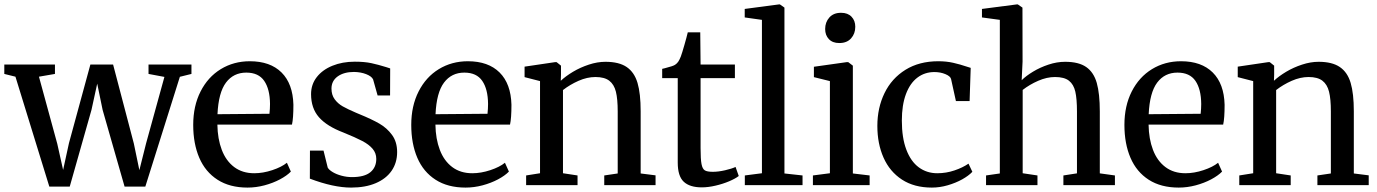

<svg xmlns="http://www.w3.org/2000/svg" viewBox="-26 -839 6240 870"><path d="M44 -491.5 -6.5 -504V-546.5H223V-504L150.5 -491.5L233.5 -187.5L260 -69L286.5 -190.5L383.5 -546.5H486.5L580.5 -188.5L605.5 -68L636 -189.5L719 -490.5L647 -504V-546.5H841.5V-504L789 -491L632.5 6.5H538.5L439 -341L414.5 -460L388.5 -341L290 6.5H197.5Z M849.5 -273Q849.5 -359 882.8 -424.5Q916 -490 974.5 -525.8Q1033 -561.5 1106 -561.5Q1198.5 -561.5 1249.8 -510.5Q1301 -459.5 1303.5 -364.5Q1303.5 -302.5 1297 -274.5H959Q960 -209.5 979 -159.8Q998 -110 1035.2 -82Q1072.5 -54 1126 -54Q1165.5 -54 1207.8 -68Q1250 -82 1274 -101.5L1292 -61.5Q1274 -43 1242.5 -26.2Q1211 -9.5 1172.5 0.8Q1134 11 1095.5 11Q1015 11 959.8 -24.5Q904.5 -60 877 -124Q849.5 -188 849.5 -273ZM1195 -323.5Q1197.5 -347 1197.5 -368Q1197 -435 1171.2 -472.5Q1145.5 -510 1090 -510Q1032 -510 998 -464.8Q964 -419.5 959.5 -321.5Z M1459 -79.5Q1465 -69 1481.8 -59Q1498.5 -49 1521.8 -42.8Q1545 -36.5 1569 -36.5Q1625 -36.5 1652 -58.5Q1679 -80.5 1679 -119Q1679 -145.5 1662.2 -165Q1645.5 -184.5 1615.5 -200.2Q1585.5 -216 1530 -238.5Q1455 -267 1419.2 -307.8Q1383.5 -348.5 1383.5 -412.5Q1383.5 -456.5 1409.5 -489.8Q1435.5 -523 1480.5 -541.2Q1525.5 -559.5 1581.5 -559.5Q1625.5 -559.5 1656.8 -552.8Q1688 -546 1723.5 -535L1742 -529L1741.5 -406.5H1685L1664.5 -479.5Q1657.5 -493.5 1633.2 -503Q1609 -512.5 1578 -513Q1532.5 -513 1504.2 -492.8Q1476 -472.5 1476 -437.5Q1476 -409 1490.5 -389.2Q1505 -369.5 1527 -357Q1549 -344.5 1587.5 -328Q1600 -323 1603 -321.5Q1658 -299 1692.8 -279Q1727.5 -259 1750.5 -227.5Q1773.5 -196 1773.5 -150Q1773.5 -101.5 1748.5 -65.2Q1723.5 -29 1676.5 -9Q1629.5 11 1565 11Q1485 11 1378 -29.5L1378.5 -156.5H1440Z M1837.5 -273Q1837.5 -359 1870.8 -424.5Q1904 -490 1962.5 -525.8Q2021 -561.5 2094 -561.5Q2186.5 -561.5 2237.8 -510.5Q2289 -459.5 2291.5 -364.5Q2291.5 -302.5 2285 -274.5H1947Q1948 -209.5 1967 -159.8Q1986 -110 2023.2 -82Q2060.5 -54 2114 -54Q2153.5 -54 2195.8 -68Q2238 -82 2262 -101.5L2280 -61.5Q2262 -43 2230.5 -26.2Q2199 -9.5 2160.5 0.8Q2122 11 2083.5 11Q2003 11 1947.8 -24.5Q1892.5 -60 1865 -124Q1837.5 -188 1837.5 -273ZM2183 -323.5Q2185.5 -347 2185.5 -368Q2185 -435 2159.2 -472.5Q2133.5 -510 2078 -510Q2020 -510 1986 -464.8Q1952 -419.5 1947.5 -321.5Z M2421 -54V-471.5L2351 -489.5V-537L2489.5 -557.5H2496L2516 -541.5V-500L2515 -473Q2537.5 -494 2570.5 -513.8Q2603.5 -533.5 2642.2 -546.2Q2681 -559 2717.5 -559Q2779 -559 2813.8 -535.2Q2848.5 -511.5 2862.8 -463.2Q2877 -415 2877 -335V-53L2944.5 -44.5V0H2712V-44L2773 -53V-334Q2773 -390.5 2764.8 -423.5Q2756.5 -456.5 2734.8 -473.2Q2713 -490 2672 -490Q2634.5 -490 2595.5 -472.8Q2556.5 -455.5 2525 -431V-54L2591 -44V0H2358V-44Z M3045 -102V-485H2974.5V-527L2987 -530Q3024.5 -539.5 3033 -545.5Q3042 -551.5 3047.5 -559.8Q3053 -568 3059 -583Q3065 -599.5 3075.2 -635.2Q3085.5 -671 3090.5 -692.5H3147L3148.5 -546.5H3304V-485H3148.5V-168Q3148.5 -117.5 3152.8 -95.5Q3157 -73.5 3167.8 -67Q3178.5 -60.5 3204 -60.5Q3229 -60.5 3259.5 -67.5Q3290 -74.5 3307 -82.5L3321.5 -41.5Q3306 -29.5 3277.8 -17.5Q3249.5 -5.5 3216.2 2.2Q3183 10 3154 10Q3099.5 10 3072.2 -15.5Q3045 -41 3045 -102Z M3349 -44 3426.5 -54V-749L3348.5 -760V-798.5L3503.5 -819H3508L3528.5 -804.5V-53L3610.5 -44V0H3349Z M3657.5 -44 3734.5 -54V-471.5L3662 -489.5V-536.5L3811 -557.5H3817.5L3838.5 -541.5V-53L3914.5 -44V0H3657.5ZM3776.5 -644Q3746.5 -644 3729.8 -661.8Q3713 -679.5 3713 -707.5Q3713 -738.5 3732 -759.8Q3751 -781 3784.5 -781H3785.5Q3815.5 -781 3832.5 -763.2Q3849.5 -745.5 3849.5 -717.5Q3849.5 -686.5 3830.5 -665.2Q3811.5 -644 3777.5 -644Z M4225.5 -561.5Q4262 -561.5 4293 -554.5Q4324 -547.5 4356.5 -536.5L4372.5 -531.5L4367.5 -381H4305.5L4283.5 -481Q4280.5 -493.5 4258 -503Q4235.5 -512.5 4208 -512.5Q4164 -512.5 4130.8 -487.2Q4097.5 -462 4079 -412.5Q4060.5 -363 4060.5 -292.5Q4060.5 -214.5 4080.8 -161Q4101 -107.5 4137.2 -80.8Q4173.5 -54 4221 -54Q4261.5 -54 4299 -66.8Q4336.5 -79.5 4362.5 -97.5L4380 -60.5Q4363 -42.5 4333.8 -26.2Q4304.5 -10 4268.5 0.5Q4232.5 11 4196.5 11Q4116.5 11 4061 -25.2Q4005.5 -61.5 3977.5 -124.8Q3949.5 -188 3949.5 -268.5Q3949.5 -350.5 3982 -417.2Q4014.5 -484 4077 -522.8Q4139.5 -561.5 4225.5 -561.5Z M4504.5 -53V-749L4423.5 -760V-798.5L4581 -819H4586L4607 -804.5L4607.5 -560L4603.5 -475.5Q4623 -495 4654.8 -514.2Q4686.5 -533.5 4724.8 -546.2Q4763 -559 4800.5 -559Q4862 -559 4896 -535.2Q4930 -511.5 4943.8 -463Q4957.5 -414.5 4957.5 -334V-53.5L5026 -44V0H4792.5V-44L4854 -53.5V-334Q4854 -391 4846.5 -423.8Q4839 -456.5 4817.8 -473.2Q4796.5 -490 4754.5 -490Q4717.5 -490 4678.5 -473Q4639.5 -456 4608 -431.5V-54L4675 -44V0H4442V-44Z M5069 -273Q5069 -359 5102.2 -424.5Q5135.5 -490 5194 -525.8Q5252.5 -561.5 5325.5 -561.5Q5418 -561.5 5469.2 -510.5Q5520.5 -459.5 5523 -364.5Q5523 -302.5 5516.5 -274.5H5178.5Q5179.5 -209.5 5198.5 -159.8Q5217.5 -110 5254.8 -82Q5292 -54 5345.5 -54Q5385 -54 5427.2 -68Q5469.5 -82 5493.5 -101.5L5511.5 -61.5Q5493.5 -43 5462 -26.2Q5430.5 -9.5 5392 0.8Q5353.5 11 5315 11Q5234.5 11 5179.2 -24.5Q5124 -60 5096.5 -124Q5069 -188 5069 -273ZM5414.5 -323.5Q5417 -347 5417 -368Q5416.5 -435 5390.8 -472.5Q5365 -510 5309.5 -510Q5251.5 -510 5217.5 -464.8Q5183.5 -419.5 5179 -321.5Z M5652.5 -54V-471.5L5582.5 -489.5V-537L5721 -557.5H5727.5L5747.5 -541.5V-500L5746.5 -473Q5769 -494 5802 -513.8Q5835 -533.5 5873.8 -546.2Q5912.5 -559 5949 -559Q6010.5 -559 6045.2 -535.2Q6080 -511.5 6094.2 -463.2Q6108.5 -415 6108.5 -335V-53L6176 -44.5V0H5943.5V-44L6004.5 -53V-334Q6004.5 -390.5 5996.2 -423.5Q5988 -456.5 5966.2 -473.2Q5944.5 -490 5903.5 -490Q5866 -490 5827 -472.8Q5788 -455.5 5756.5 -431V-54L5822.5 -44V0H5589.5V-44Z"/></svg>

Font: Merriweather 12pt
Style: Regular
Weight: 400
Designer: Eben Sorkin
Foundry: Eben Sorkin
Version: Version 2.100